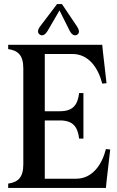

<svg xmlns="http://www.w3.org/2000/svg" viewBox="-20 -919 572 939"><path d="M20 0H498L501 -31L519 -188L498 -190C479 -115 433 -45 352 -45H199V-330H273C337 -330 360 -299 367 -241H388V-464H367C360 -406 337 -375 273 -375H199V-655H334C415 -655 461 -585 480 -510L501 -512L483 -669L480 -700H20V-679C68 -672 94 -649 94 -585V-115C94 -51 68 -28 20 -21ZM176 -749C188 -742 201 -748 214 -770L271 -868L320 -770C331 -748 345 -742 357 -749C369 -756 370 -770 355 -792L283 -899H259L177 -791C161 -770 164 -756 176 -749Z"/></svg>

Font: RL Madena
Style: Regular
Weight: 400
Designer: I Kadek Wantara Putra
Foundry: Roughlines ID
Version: Version 1.000;Glyphs 3.1.2 (3151)